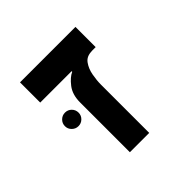

<svg xmlns="http://www.w3.org/2000/svg" viewBox="-150 -736 885 885"><g transform="rotate(-45 293.0 -293.0)"><path d="M451.2 -585.9V-454.1H423.3L425.3 -453.6Q391.6 -453.6 374.8 -430.2Q357.9 -406.7 352.1 -374.5Q346.2 -342.3 346.2 -315.4V0H220.2V-324.7Q220.2 -375.5 245.1 -407.5Q270 -439.5 294.4 -450.2V-454.1H89.8V-585.9ZM137.7 -252.4Q119.6 -252.4 106.4 -265.4Q93.3 -278.3 93.3 -296.4Q93.3 -314.9 106.4 -327.9Q119.6 -340.8 137.7 -340.8Q156.2 -340.8 169.2 -327.9Q182.1 -314.9 182.1 -296.4Q182.1 -278.3 169.2 -265.4Q156.2 -252.4 137.7 -252.4Z"/></g></svg>

Font: Cascadia Mono
Style: Bold
Weight: 700
Monospace: yes
Designer: Aaron Bell
Foundry: Saja Typeworks
Version: Version 2404.023; ttfautohint (v1.8.4)